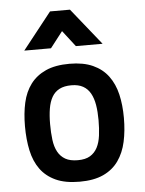

<svg xmlns="http://www.w3.org/2000/svg" viewBox="-54 -790 638 845"><g transform="rotate(-5 265.5 -368.0)"><path d="M264 -510Q325 -510 367 -491Q409 -472 434.5 -437.5Q460 -403 471 -356Q482 -309 482 -252Q482 -195 471.5 -147Q461 -99 436 -63.5Q411 -28 369 -8.5Q327 11 264 11Q200 11 158 -8.5Q116 -28 91 -62.5Q66 -97 55.5 -145.5Q45 -194 45 -253Q45 -310 55.5 -357Q66 -404 91.5 -438Q117 -472 159 -491Q201 -510 264 -510ZM264 -84Q298 -84 318.5 -96.5Q339 -109 350.5 -131Q362 -153 366 -184Q370 -215 370 -252Q370 -289 365 -319Q360 -349 348 -370.5Q336 -392 315.5 -403.5Q295 -415 264 -415Q232 -415 211 -404Q190 -393 178 -372Q166 -351 161 -321Q156 -291 156 -253Q156 -215 160 -183.5Q164 -152 176 -130Q188 -108 209 -96Q230 -84 264 -84ZM199 -747H287L417 -585H299L244 -656L189 -585H71Z"/></g></svg>

Font: Panefresco 750wt
Style: Regular
Weight: 750
Foundry: Campivisivi & Chank Co
Version: Version 1.000